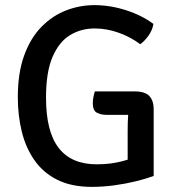

<svg xmlns="http://www.w3.org/2000/svg" viewBox="-20 -716 683 749"><path d="M578.5 -622.5Q574.5 -598 558.8 -576.2Q543 -554.5 527 -543.5Q491.5 -570.5 444.5 -587.8Q397.5 -605 349.5 -605Q296 -605 253 -578.8Q210 -552.5 184.8 -493.5Q159.5 -434.5 159.5 -335.5Q159.5 -202.5 209 -138.8Q258.5 -75 357.5 -75Q410.5 -75 455.8 -86.8Q501 -98.5 525 -108.5L579.5 -29.5Q549.5 -18.5 509.8 -8.8Q470 1 426 7Q382 13 338.5 13Q258 13 202.8 -15Q147.5 -43 113.8 -91.8Q80 -140.5 64.8 -203.5Q49.5 -266.5 49.5 -336.5Q49.5 -432 74.5 -500.2Q99.5 -568.5 142.2 -611.8Q185 -655 238.2 -675.5Q291.5 -696 348 -696Q410 -696 472 -676Q534 -656 578.5 -622.5ZM478 -204Q478 -239 480 -269Q482 -299 487.5 -322L579.5 -290.5V-29.5L478 -27.5ZM504 -359.5Q546 -359.5 562.8 -341.2Q579.5 -323 579.5 -290.5V-268H394.5Q374.5 -268 358.2 -276.2Q342 -284.5 342 -313.5Q342 -325 344.5 -337.5Q347 -350 350 -359.5Z"/></svg>

Font: Signika
Style: Regular
Weight: 400
Designer: Anna Giedry
Foundry: Anna Giedry
Version: Version 2.001